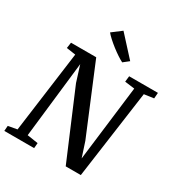

<svg xmlns="http://www.w3.org/2000/svg" viewBox="-223 -1145 1220 1300"><g transform="rotate(30 387.0 -495.5)"><path d="M2.5 0 5.5 -41 75 -53.5 160 -687.5 88.5 -698 95 -743H292L511 -216.5L549 -100.5L621 -688L544.5 -698L549.5 -743H774.5L771 -698L696 -687.5L600.5 0H482.5L261 -523L221.5 -648.5L154 -54L239 -41L235.5 0ZM461.5 -801Q444 -809.5 419.8 -825.5Q395.5 -841.5 370 -861.2Q344.5 -881 323 -900.5Q301.5 -920 289 -935.5L362 -991L504.5 -835Z"/></g></svg>

Font: Merriweather 20pt Medium
Style: Italic
Weight: 500
Italic angle: -7.8°
Version: Version 2.101